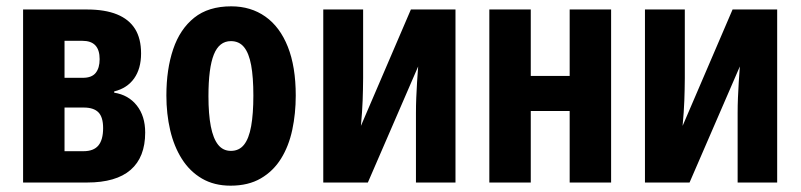

<svg xmlns="http://www.w3.org/2000/svg" viewBox="-20 -577 2531 607"><path d="M426 -408Q426 -360 404 -329Q382 -298 341 -288V-284Q386 -277 412.5 -243.5Q439 -210 439 -158Q439 -119 427.5 -89.5Q416 -60 393 -40Q370 -20 335.5 -10Q301 0 256 0H53V-547H255Q312 -547 350 -531.5Q388 -516 407 -485.5Q426 -455 426 -408ZM306 -172Q306 -207 291 -222Q276 -237 245 -237H184V-99H244Q276 -99 291 -117Q306 -135 306 -172ZM295 -390Q295 -419 281.5 -433.5Q268 -448 240 -448H184V-331H242Q270 -331 282.5 -346.5Q295 -362 295 -390Z M915 -275Q915 -218 904 -166.5Q893 -115 868.5 -75.5Q844 -36 804.5 -13Q765 10 709 10Q657 10 618.5 -12.5Q580 -35 555 -74.5Q530 -114 518 -165.5Q506 -217 506 -275Q506 -358 527.5 -421.5Q549 -485 594 -521Q639 -557 711 -557Q773 -557 819 -524.5Q865 -492 890 -429Q915 -366 915 -275ZM639 -273Q639 -216 646.5 -177.5Q654 -139 669.5 -119.5Q685 -100 710 -100Q736 -100 751.5 -119.5Q767 -139 774 -178Q781 -217 781 -275Q781 -333 774 -371Q767 -409 751.5 -428Q736 -447 710 -447Q673 -447 656 -404.5Q639 -362 639 -273Z M1128 -330Q1128 -312 1127.5 -294.5Q1127 -277 1126.5 -259.5Q1126 -242 1124.5 -222Q1123 -202 1121 -179L1279 -547H1420V0H1295V-220Q1295 -244 1296 -268Q1297 -292 1298.5 -317Q1300 -342 1302 -367L1143 0H1002V-547H1128Z M1658 -547V-337H1781V-547H1912V0H1781V-226H1658V0H1527V-547Z M2145 -330Q2145 -312 2144.5 -294.5Q2144 -277 2143.5 -259.5Q2143 -242 2141.5 -222Q2140 -202 2138 -179L2296 -547H2437V0H2312V-220Q2312 -244 2313 -268Q2314 -292 2315.5 -317Q2317 -342 2319 -367L2160 0H2019V-547H2145Z"/></svg>

Font: Noto Sans Display ExtraCondensed
Style: Bold
Weight: 700
Width: 2
Designer: Monotype Design Team
Foundry: Monotype Imaging Inc.
Version: Version 2.003